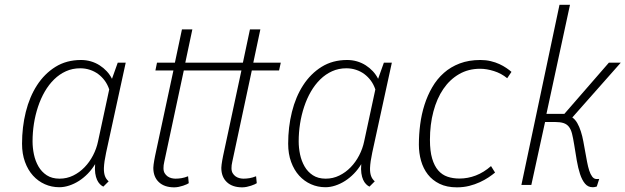

<svg xmlns="http://www.w3.org/2000/svg" viewBox="-20 -782 2645 812"><path d="M319.3 -493.2Q286.6 -493.2 259 -480.7Q231.4 -468.3 209 -446.3Q186.5 -424.3 169.4 -394.8Q152.3 -365.2 140.9 -330.8Q129.4 -296.4 123.5 -259Q117.7 -221.7 117.7 -184.1Q117.7 -156.7 123.5 -128.9Q129.4 -101.1 142.6 -78.1Q155.8 -55.2 177.7 -40.8Q199.7 -26.4 231.9 -26.4Q262.7 -26.4 289.6 -39.6Q316.4 -52.7 337.6 -74.7Q358.9 -96.7 373.5 -125Q388.2 -153.3 394.5 -183.6L441.9 -403.8Q435.1 -424.3 423.1 -440.7Q411.1 -457 395.3 -468.8Q379.4 -480.5 360.1 -486.8Q340.8 -493.2 319.3 -493.2ZM73.2 -174.3Q73.2 -244.6 89.1 -308.6Q105 -372.6 136.5 -421.4Q168 -470.2 214.6 -499.3Q261.2 -528.3 322.8 -528.3Q344.2 -528.3 364.3 -522.5Q384.3 -516.6 401.1 -505.9Q418 -495.1 431.4 -480.7Q444.8 -466.3 453.6 -448.7L478 -517.1H511.7L428.7 -136.2Q420.4 -97.7 419.4 -71.3Q418.9 -51.8 423.6 -38.3Q428.2 -24.9 439.5 -15.1L417 7.3Q409.7 3.9 402.6 -3.2Q395.5 -10.3 390.4 -21.5Q385.3 -32.7 382.8 -49.1Q380.4 -65.4 382.3 -87.9Q369.1 -65.9 351.6 -47.9Q334 -29.8 314.2 -17.1Q294.4 -4.4 272.9 2.7Q251.5 9.8 231 9.8Q198.2 9.8 169.7 -2.9Q141.1 -15.6 119.6 -39.3Q98.1 -63 85.7 -97.2Q73.2 -131.3 73.2 -174.3Z M1081.1 -657.7 1051.3 -517.1H1167.5L1160.2 -483.9H1044.9L962.4 -98.1Q960.4 -90.3 959.7 -83.5Q959 -76.7 959 -70.8Q959 -58.1 963.9 -49.8Q968.8 -41.5 976.3 -36.1Q983.9 -30.8 992.7 -28.6Q1001.5 -26.4 1009.8 -26.4Q1022.5 -26.4 1035.6 -28.6Q1048.8 -30.8 1063 -36.6L1065.9 -7.3Q1063.5 -5.4 1056.9 -2.4Q1050.3 0.5 1041.7 3.4Q1033.2 6.3 1023.4 8.3Q1013.7 10.3 1004.4 10.3Q962.9 10.3 939.5 -11.7Q916 -33.7 916 -72.3Q916 -78.1 917.2 -86.4Q918.5 -94.7 919.9 -103.8Q921.4 -112.8 923.3 -121.8Q925.3 -130.9 926.8 -138.2L1001 -483.9H757.3L674.8 -98.1Q672.9 -90.3 672.1 -83.5Q671.4 -76.7 671.4 -70.8Q671.4 -58.1 676.3 -49.8Q681.2 -41.5 688.7 -36.1Q696.3 -30.8 705.1 -28.6Q713.9 -26.4 722.2 -26.4Q734.9 -26.4 748 -28.6Q761.2 -30.8 775.4 -36.6L778.3 -7.3Q775.9 -5.4 769.3 -2.4Q762.7 0.5 754.2 3.4Q745.6 6.3 735.8 8.3Q726.1 10.3 716.8 10.3Q675.3 10.3 651.9 -11.7Q628.4 -33.7 628.4 -72.3Q628.4 -78.1 629.6 -86.4Q630.9 -94.7 632.3 -103.8Q633.8 -112.8 635.7 -121.8Q637.7 -130.9 639.2 -138.2L713.4 -483.9H637.2L644 -517.1H719.7L749.5 -657.7H793.5L763.7 -517.1H1007.3L1037.1 -657.7Z M1444.8 -493.2Q1412.1 -493.2 1384.5 -480.7Q1356.9 -468.3 1334.5 -446.3Q1312 -424.3 1294.9 -394.8Q1277.8 -365.2 1266.4 -330.8Q1254.9 -296.4 1249 -259Q1243.2 -221.7 1243.2 -184.1Q1243.2 -156.7 1249 -128.9Q1254.9 -101.1 1268.1 -78.1Q1281.2 -55.2 1303.2 -40.8Q1325.2 -26.4 1357.4 -26.4Q1388.2 -26.4 1415 -39.6Q1441.9 -52.7 1463.1 -74.7Q1484.4 -96.7 1499 -125Q1513.7 -153.3 1520 -183.6L1567.4 -403.8Q1560.5 -424.3 1548.6 -440.7Q1536.6 -457 1520.8 -468.8Q1504.9 -480.5 1485.6 -486.8Q1466.3 -493.2 1444.8 -493.2ZM1198.7 -174.3Q1198.7 -244.6 1214.6 -308.6Q1230.5 -372.6 1262 -421.4Q1293.5 -470.2 1340.1 -499.3Q1386.7 -528.3 1448.2 -528.3Q1469.7 -528.3 1489.7 -522.5Q1509.8 -516.6 1526.6 -505.9Q1543.5 -495.1 1556.9 -480.7Q1570.3 -466.3 1579.1 -448.7L1603.5 -517.1H1637.2L1554.2 -136.2Q1545.9 -97.7 1544.9 -71.3Q1544.4 -51.8 1549.1 -38.3Q1553.7 -24.9 1564.9 -15.1L1542.5 7.3Q1535.2 3.9 1528.1 -3.2Q1521 -10.3 1515.9 -21.5Q1510.7 -32.7 1508.3 -49.1Q1505.9 -65.4 1507.8 -87.9Q1494.6 -65.9 1477.1 -47.9Q1459.5 -29.8 1439.7 -17.1Q1419.9 -4.4 1398.4 2.7Q1377 9.8 1356.4 9.8Q1323.7 9.8 1295.2 -2.9Q1266.6 -15.6 1245.1 -39.3Q1223.6 -63 1211.2 -97.2Q1198.7 -131.3 1198.7 -174.3Z M1923.3 -26.9Q1958.5 -26.9 1992.2 -39.8Q2025.9 -52.7 2056.6 -79.6L2073.7 -52.2Q2062 -42.5 2045.9 -31.7Q2029.8 -21 2009.3 -11.5Q1988.8 -2 1964.4 4.2Q1939.9 10.3 1912.1 10.3Q1869.6 10.3 1839.1 -4.6Q1808.6 -19.5 1789.3 -44.4Q1770 -69.3 1760.7 -102.1Q1751.5 -134.8 1751.5 -170.4Q1751.5 -212.9 1757.1 -256.1Q1762.7 -299.3 1775.4 -339.1Q1788.1 -378.9 1808.1 -413.3Q1828.1 -447.8 1856.9 -473.4Q1885.7 -499 1924.3 -513.7Q1962.9 -528.3 2011.7 -528.3Q2035.2 -528.3 2055.4 -523.4Q2075.7 -518.6 2092 -511Q2108.4 -503.4 2121.3 -494.6Q2134.3 -485.8 2143.1 -478L2125 -451.2Q2100.1 -471.7 2069.1 -481.4Q2038.1 -491.2 2010.3 -491.2Q1960.9 -491.2 1921.6 -468.5Q1882.3 -445.8 1855 -405.8Q1827.6 -365.7 1813 -310.5Q1798.3 -255.4 1798.3 -190.9Q1798.3 -143.1 1807.6 -111.6Q1816.9 -80.1 1833.3 -61.3Q1849.6 -42.5 1872.6 -34.7Q1895.5 -26.9 1923.3 -26.9Z M2408.2 -170.9Q2403.8 -198.2 2399.2 -216.6Q2394.5 -234.9 2386 -245.8Q2377.4 -256.8 2363.3 -261.5Q2349.1 -266.1 2326.2 -266.1H2285.2L2227.1 0H2185.1L2346.2 -761.7H2390.6L2291 -300.3H2366.7L2555.2 -517.1H2605.5L2400.4 -285.2Q2412.6 -276.9 2421.4 -261.5Q2430.2 -246.1 2436.5 -226.3Q2442.9 -206.5 2447 -184.1Q2451.2 -161.6 2455.1 -139.6Q2459 -117.7 2462.9 -97.2Q2466.8 -76.7 2471.9 -60.8Q2477.1 -44.9 2484.4 -35.2Q2491.7 -25.4 2502 -24.9Q2507.8 -24.4 2510 -24.9Q2512.2 -25.4 2514.2 -25.4L2503.9 6.8Q2502.4 7.3 2497.6 8.5Q2492.7 9.8 2486.3 9.8Q2466.8 9.8 2454.1 -5.4Q2441.4 -20.5 2433.1 -45.9Q2424.8 -71.3 2419.2 -103.8Q2413.6 -136.2 2408.2 -170.9Z"/></svg>

Font: Ufes Sans Thin
Style: Italic
Weight: 100
Designer: Ricardo Esteves & Thais Bronze
Foundry: ProDesignUfes - Ricardo Esteves, Thais Bronze
Version: Version 2.0